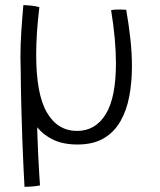

<svg xmlns="http://www.w3.org/2000/svg" viewBox="-20 -547 629 756"><path d="M76.5 188.5Q75 161 72.5 112Q70 63 67.8 -0.2Q65.5 -63.5 63.8 -133.5Q62 -203.5 61.5 -272Q60.5 -295.5 60.5 -321Q60.5 -372 64 -424.5Q67.5 -477 72 -527Q77 -527 85.8 -526.2Q94.5 -525.5 102 -525Q111 -524 119.5 -522.5Q128 -521 135 -519Q122.5 -416.5 122.5 -331Q122.5 -176 164.8 -103.8Q207 -31.5 283.5 -31.5Q355.5 -31.5 396 -96.8Q436.5 -162 436.5 -298Q436.5 -390 417.5 -507Q428.5 -509.5 447 -509.5Q454.5 -509.5 463.5 -509.2Q472.5 -509 477 -508.5Q486.5 -454 493 -397Q499.5 -340 499.5 -285.5Q499.5 -223 489 -167.5Q478.5 -112 454 -69.2Q429.5 -26.5 388.2 -2.2Q347 22 285 22Q230 22 191 3.8Q152 -14.5 126.5 -46Q126.5 -37.5 126.8 -28.5Q127 -19.5 127.5 -10.5Q128.5 24.5 130.5 64.8Q132.5 105 134.5 137.5Q136.5 170 137.5 183Q124 186 107.5 187.2Q91 188.5 76.5 188.5Z"/></svg>

Font: Grandstander ExtraLight
Style: Regular
Weight: 200
Designer: Tyler Finck
Foundry: Etcetera Type Co
Version: Version 1.200; ttfautohint (v1.8.3)